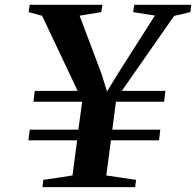

<svg xmlns="http://www.w3.org/2000/svg" viewBox="-20 -764 801 784"><path d="M122 -393H297L152 -699.5L97 -714.5L101 -744.5H398L393.5 -714.5L305 -700L394 -464L417 -390.5L462 -464L612.5 -700.5L524 -714.5L528 -744.5H761L757 -714.5L691 -699L477.5 -393H655.5L650 -348.5H453.5L438.5 -234.5H634.5L629.5 -191H433L414 -47.5L535.5 -29.5L532 0H153.5L157 -29.5L276 -47.5L295 -191H96L101.5 -234.5H300L315.5 -348.5H116.5Z"/></svg>

Font: Merriweather 96pt
Style: Bold Italic
Weight: 700
Italic angle: -7.8°
Version: Version 2.101